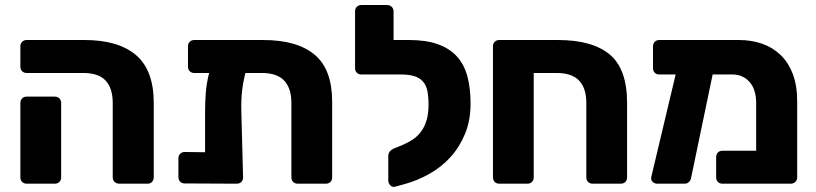

<svg xmlns="http://www.w3.org/2000/svg" viewBox="-20 -730 3242 763"><path d="M454 0Q443 0 435.5 -7Q428 -14 428 -25V-321Q428 -379 400 -409.5Q372 -440 311 -440H86Q75 -440 68 -447Q61 -454 61 -465V-546Q61 -557 68 -564Q75 -571 86 -571H316Q450 -571 520.5 -511Q591 -451 591 -321V-25Q591 -14 584 -7Q577 0 566 0ZM86 0Q75 0 68 -7Q61 -14 61 -25V-321Q61 -332 68 -339Q75 -346 86 -346H198Q209 -346 216 -339Q223 -332 223 -321V-25Q223 -14 216 -7Q209 0 198 0Z M955 -440Q946 -404 942 -369Q938 -334 939 -289L946 -25Q946 -14 939 -7Q932 0 921 0L714 -1Q703 -1 696 -8Q689 -15 689 -26V-101Q689 -112 696 -119Q703 -126 714 -126L795 -125V-287Q795 -327 798 -363.5Q801 -400 811 -440H752Q741 -440 734 -447Q727 -454 727 -465V-546Q727 -557 734 -564Q741 -571 752 -571H1026Q1161 -571 1230.5 -512.5Q1300 -454 1300 -326V-25Q1300 -14 1293 -7Q1286 0 1275 0H1163Q1152 0 1145 -7Q1138 -14 1138 -25V-321Q1138 -379 1109.5 -409.5Q1081 -440 1020 -440Z M1550 12Q1539 15 1531 6.5Q1523 -2 1523 -13V-110Q1523 -131 1548 -141L1580 -154Q1601 -163 1619.5 -175Q1638 -187 1652.5 -206Q1667 -225 1675 -251.5Q1683 -278 1683 -315Q1683 -347 1678 -370Q1673 -393 1660 -407Q1647 -421 1626 -427.5Q1605 -434 1573 -434H1550H1548H1416Q1405 -434 1398 -441Q1391 -448 1391 -459V-685Q1391 -696 1398 -703Q1405 -710 1416 -710H1518Q1529 -710 1536.5 -703Q1544 -696 1544 -685V-571H1606Q1673 -571 1719.5 -554.5Q1766 -538 1795 -506.5Q1824 -475 1837 -428Q1850 -381 1850 -319Q1850 -251 1828 -198Q1806 -145 1770 -105.5Q1734 -66 1687 -39.5Q1640 -13 1590 1Z M1964 0Q1953 0 1946 -7Q1939 -14 1939 -25V-546Q1939 -557 1946 -564Q1953 -571 1964 -571H2197Q2334 -571 2403 -513.5Q2472 -456 2472 -321V-25Q2472 -14 2465 -7Q2458 0 2447 0H2335Q2324 0 2317 -7Q2310 -14 2310 -25V-321Q2310 -379 2281.5 -409.5Q2253 -440 2192 -440H2101V-25Q2101 -14 2094 -7Q2087 0 2076 0Z M2812 -434 2727 -26Q2726 -15 2718.5 -7.5Q2711 0 2701 0H2592Q2581 0 2573.5 -7.5Q2566 -15 2568 -26L2665 -434H2600Q2589 -434 2582 -441Q2575 -448 2575 -459V-546Q2575 -557 2582 -564Q2589 -571 2600 -571H2916Q2966 -571 3008 -556.5Q3050 -542 3081.5 -512Q3113 -482 3130.5 -436Q3148 -390 3148 -327V-25Q3148 -14 3140.5 -7Q3133 0 3122 0H2851Q2840 0 2833 -7Q2826 -14 2826 -25V-106Q2826 -117 2833 -124Q2840 -131 2851 -131H2985V-319Q2985 -375 2958.5 -404.5Q2932 -434 2891 -434Z"/></svg>

Font: Fz Rubik
Style: Bold
Weight: 700
Designer: Hubert and Fischer
Foundry: Hubert and Fischer
Version: Vit hóa bi FontZin.com